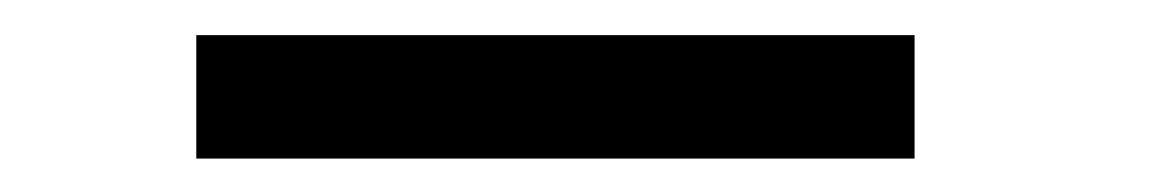

<svg xmlns="http://www.w3.org/2000/svg" viewBox="-20 -740 677 112"><path d="M94.5 -719.5H513.5V-647.5H94.5Z"/></svg>

Font: Anybody Wide
Style: Bold
Weight: 700
Width: 7
Designer: Tyler Finck
Foundry: Etcetera Type Company
Version: Version 1.000; ttfautohint (v1.8)